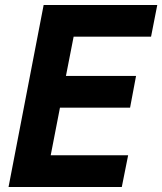

<svg xmlns="http://www.w3.org/2000/svg" viewBox="-20 -749 650 769"><path d="M154.8 -729H609.9L585 -602.1H274.9L244.1 -444.8H524.9L501 -317.9H220.2L183.1 -127H493.2L467.8 0H14.2Z"/></svg>

Font: Hack
Style: Bold Italic
Weight: 700
Italic angle: -11°
Monospace: yes
Designer: Christopher Simpkins
Foundry: Christopher Simpkins
Version: Version 2.017; ttfautohint (v1.4.1) -l 4 -r 80 -G 350 -x 0 -